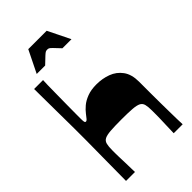

<svg xmlns="http://www.w3.org/2000/svg" viewBox="-276 -1009 1093 1093"><g transform="rotate(-45 271.0 -462.0)"><path d="M50 0Q51 -102 51.5 -166.5Q52 -231 52.5 -268Q53 -305 53 -324Q53 -343 53 -352Q53 -361 53 -370Q53 -379 53 -388.5Q53 -398 53 -416.5Q53 -435 52.5 -472.5Q52 -510 51.5 -574.5Q51 -639 50 -740H122Q121 -733 120.5 -701Q120 -669 119.5 -625.5Q119 -582 118.5 -539.5Q118 -497 118 -466.5Q118 -436 118 -431Q118 -417 119.5 -408.5Q121 -400 128 -400Q133 -400 139.5 -407Q146 -414 160 -433Q172 -449 192.5 -466.5Q213 -484 244.5 -496Q276 -508 319 -508Q367 -508 408.5 -492.5Q450 -477 476 -441.5Q502 -406 502 -347Q502 -299 502 -255Q502 -211 502.5 -173Q503 -135 503.5 -102.5Q504 -70 504.5 -44.5Q505 -19 506 0H434Q435 -42 436 -68.5Q437 -95 437.5 -111.5Q438 -128 438 -138.5Q438 -149 438 -158Q438 -167 438 -179Q438 -209 433.5 -227Q429 -245 413.5 -253Q398 -261 366 -263.5Q334 -266 278 -266Q223 -266 190.5 -263.5Q158 -261 142.5 -253Q127 -245 122.5 -227Q118 -209 118 -179Q118 -164 118 -153Q118 -142 118.5 -126.5Q119 -111 120 -81.5Q121 -52 122 0ZM121 -790 187 -924H335L401 -790H328Q302 -818 290.5 -829.5Q279 -841 274 -843.5Q269 -846 261 -846Q254 -846 248.5 -843.5Q243 -841 230.5 -829.5Q218 -818 189 -790Z"/></g></svg>

Font: Ojuju ExtraBold
Style: Regular
Weight: 800
Designer: Chisaokwu Joboson, Mirko Velimirovic
Foundry: Udi Foundry
Version: Version 1.000